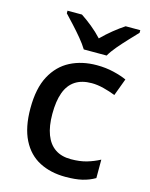

<svg xmlns="http://www.w3.org/2000/svg" viewBox="-117 -841 723 925"><g transform="rotate(15 245.0 -378.0)"><path d="M300 10Q226 10 170 -19Q114 -48 83 -109.5Q52 -171 52 -266Q52 -366 85.5 -428Q119 -490 176.5 -519.5Q234 -549 308 -549Q353 -549 392.5 -539.5Q432 -530 458 -518L426 -432Q398 -443 366.5 -451Q335 -459 307 -459Q257 -459 224.5 -437.5Q192 -416 176.5 -373.5Q161 -331 161 -267Q161 -206 177 -164Q193 -122 224.5 -100.5Q256 -79 303 -79Q348 -79 382 -89Q416 -99 446 -115V-23Q417 -6 383 2Q349 10 300 10ZM227 -606Q213 -629 191 -655.5Q169 -682 145 -708Q121 -734 103 -753V-766H175Q201 -749 229.5 -726Q258 -703 283 -676Q310 -703 338.5 -726Q367 -749 393 -766H466V-753Q448 -734 423.5 -708Q399 -682 376.5 -655.5Q354 -629 341 -606Z"/></g></svg>

Font: Noto Sans Armenian Medium
Style: Regular
Weight: 500
Designer: Monotype Design Team
Foundry: Monotype Imaging Inc.
Version: Version 2.007